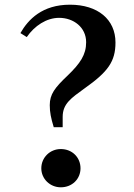

<svg xmlns="http://www.w3.org/2000/svg" viewBox="-20 -783 569 818"><path d="M239 -148C193 -148 156 -112 156 -66C156 -21 193 15 239 15C288 15 323 -21 323 -66C323 -112 288 -148 239 -148ZM347 -603C347 -550 322 -513 268 -461C213 -409 192 -381 192 -335C192 -305 197 -280 209 -241H247V-285C247 -341 283 -365 341 -407C440 -477 472 -521 472 -602C472 -700 397 -763 278 -763C160 -763 100 -700 67 -642L94 -625C127 -673 178 -707 232 -707C293 -707 347 -667 347 -603Z"/></svg>

Font: GenRyuMin2 TW B
Style: Regular
Weight: 700
Version: Version 2.100;PS 2.1;hotconv 16.6.51;makeotf.lib2.5.65220 DE